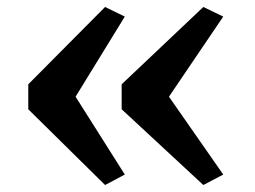

<svg xmlns="http://www.w3.org/2000/svg" viewBox="-20 -574 730 550"><path d="M281 -554 337.5 -526.5 196.5 -297 337.5 -74 281 -44 61 -261V-332.5ZM562.5 -554 619.5 -526.5 464 -297 619.5 -74 562.5 -44 328.5 -261V-332.5Z"/></svg>

Font: Merriweather 24pt SemiCondensed
Style: Bold
Weight: 700
Width: 4
Designer: Eben Sorkin
Foundry: Eben Sorkin
Version: Version 2.100